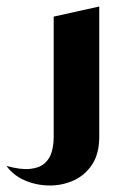

<svg xmlns="http://www.w3.org/2000/svg" viewBox="-105 -360 350 590"><path d="M-85 150Q-41 162 -12.5 159Q16 156 32 142Q48 128 54 106.5Q60 85 60 60V-309L200 -340V60Q200 113 177.5 146.5Q155 180 119 195.5Q83 211 43.5 210Q4 209 -30.5 193.5Q-65 178 -85 150Z"/></svg>

Font: Reem Kufi Fun
Style: Bold
Weight: 700
Designer: Khaled Hosny
Version: Version 1.005